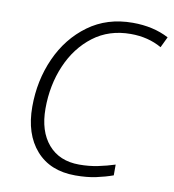

<svg xmlns="http://www.w3.org/2000/svg" viewBox="-82 -797 797 879"><g transform="rotate(10 316.5 -357.0)"><path d="M326 10Q380 10 422 1Q464 -8 500 -21V-71Q463 -59 422 -50.5Q381 -42 335 -42Q243 -42 191 -102.5Q139 -163 139 -268Q139 -377 178.5 -469Q218 -561 291 -616.5Q364 -672 465 -672Q546 -672 609 -636L633 -686Q561 -724 465 -724Q346 -724 259 -660.5Q172 -597 125 -492.5Q78 -388 78 -266Q78 -139 143.5 -64.5Q209 10 326 10Z"/></g></svg>

Font: Noto Sans UI Light
Style: Italic
Weight: 300
Italic angle: -12°
Designer: Monotype Design Team
Foundry: Monotype Imaging Inc.
Version: Version 1.901